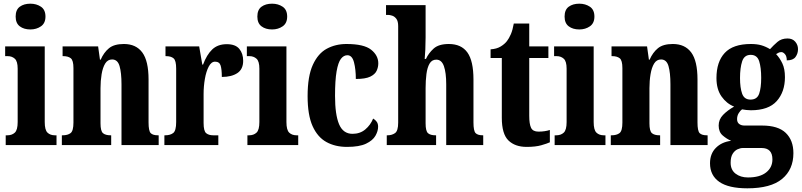

<svg xmlns="http://www.w3.org/2000/svg" viewBox="-20 -788 4355 1043"><path d="M145 -628Q110 -628 87.5 -645Q65 -662 65 -698Q65 -735 87.5 -751.5Q110 -768 145 -768Q178 -768 202.5 -751.5Q227 -735 227 -698Q227 -662 202.5 -645Q178 -628 145 -628ZM11 0V-53H20Q45 -53 60.5 -67.5Q76 -82 76 -125V-415Q76 -455 60.5 -469Q45 -483 22 -483H8V-536H223V-125Q223 -82 238 -67.5Q253 -53 278 -53H287V0Z M316 0V-53H320Q348 -53 363.5 -65Q379 -77 379 -122V-418Q379 -460 364.5 -471.5Q350 -483 324 -483H320V-536H513L523 -464H527Q544 -503 572 -526Q600 -549 653 -549Q719 -549 753 -503Q787 -457 787 -356V-123Q787 -77 798.5 -65Q810 -53 838 -53H842V0H640V-330Q640 -393 629.5 -429Q619 -465 589 -465Q565 -465 551.5 -443Q538 -421 532 -385Q526 -349 526 -309V-118Q526 -76 539.5 -64.5Q553 -53 581 -53H584V0Z M873 0V-53H877Q905 -53 921 -65.5Q937 -78 937 -125V-415Q937 -459 923 -471Q909 -483 882 -483H879V-536H1062L1079 -437H1083Q1103 -491 1133 -519.5Q1163 -548 1212 -548Q1259 -548 1280 -522.5Q1301 -497 1301 -458Q1301 -412 1269.5 -391Q1238 -370 1185 -370Q1185 -411 1178.5 -432Q1172 -453 1148 -453Q1128 -453 1114 -426.5Q1100 -400 1093 -359.5Q1086 -319 1086 -277V-120Q1086 -76 1100 -64.5Q1114 -53 1138 -53H1166V0Z M1458 -628Q1423 -628 1400.5 -645Q1378 -662 1378 -698Q1378 -735 1400.5 -751.5Q1423 -768 1458 -768Q1491 -768 1515.5 -751.5Q1540 -735 1540 -698Q1540 -662 1515.5 -645Q1491 -628 1458 -628ZM1324 0V-53H1333Q1358 -53 1373.5 -67.5Q1389 -82 1389 -125V-415Q1389 -455 1373.5 -469Q1358 -483 1335 -483H1321V-536H1536V-125Q1536 -82 1551 -67.5Q1566 -53 1591 -53H1600V0Z M1865 10Q1801 10 1753 -16.5Q1705 -43 1678 -103Q1651 -163 1651 -266Q1651 -374 1679.5 -436Q1708 -498 1755.5 -523.5Q1803 -549 1862 -549Q1957 -549 1996 -518Q2035 -487 2035 -444Q2035 -423 2026 -403.5Q2017 -384 1991 -371.5Q1965 -359 1913 -359Q1913 -411 1903 -449.5Q1893 -488 1867 -488Q1847 -488 1832 -468.5Q1817 -449 1808.5 -400.5Q1800 -352 1800 -267Q1800 -165 1822 -113Q1844 -61 1895 -61Q1936 -61 1964.5 -85Q1993 -109 2007 -144Q2019 -137 2026.5 -126.5Q2034 -116 2034 -100Q2034 -76 2019.5 -50.5Q2005 -25 1968.5 -7.5Q1932 10 1865 10Z M2081 0V-53H2085Q2109 -53 2126 -65Q2143 -77 2143 -122V-646Q2143 -673 2133 -686Q2123 -699 2110 -703Q2097 -707 2089 -707H2077V-760H2292V-585Q2292 -551 2290.5 -518.5Q2289 -486 2287 -468H2294Q2308 -499 2335.5 -524Q2363 -549 2418 -549Q2486 -549 2519 -503Q2552 -457 2552 -356V-123Q2552 -77 2563.5 -65Q2575 -53 2603 -53H2605V0H2404V-330Q2404 -393 2391.5 -428.5Q2379 -464 2350 -464Q2326 -464 2313.5 -442.5Q2301 -421 2296.5 -385.5Q2292 -350 2292 -309V-118Q2292 -76 2305 -64.5Q2318 -53 2346 -53H2349V0Z M2841 10Q2778 10 2742 -25Q2706 -60 2706 -148V-473H2645V-520Q2678 -522 2700 -535.5Q2722 -549 2734 -565Q2745 -579 2755 -602Q2765 -625 2771 -660H2855V-536H2959V-473H2855V-159Q2855 -114 2865 -93.5Q2875 -73 2905 -73Q2940 -73 2967 -82V-15Q2952 -8 2920.5 1Q2889 10 2841 10Z M3127 -628Q3092 -628 3069.5 -645Q3047 -662 3047 -698Q3047 -735 3069.5 -751.5Q3092 -768 3127 -768Q3160 -768 3184.5 -751.5Q3209 -735 3209 -698Q3209 -662 3184.5 -645Q3160 -628 3127 -628ZM2993 0V-53H3002Q3027 -53 3042.5 -67.5Q3058 -82 3058 -125V-415Q3058 -455 3042.5 -469Q3027 -483 3004 -483H2990V-536H3205V-125Q3205 -82 3220 -67.5Q3235 -53 3260 -53H3269V0Z M3298 0V-53H3302Q3330 -53 3345.5 -65Q3361 -77 3361 -122V-418Q3361 -460 3346.5 -471.5Q3332 -483 3306 -483H3302V-536H3495L3505 -464H3509Q3526 -503 3554 -526Q3582 -549 3635 -549Q3701 -549 3735 -503Q3769 -457 3769 -356V-123Q3769 -77 3780.5 -65Q3792 -53 3820 -53H3824V0H3622V-330Q3622 -393 3611.5 -429Q3601 -465 3571 -465Q3547 -465 3533.5 -443Q3520 -421 3514 -385Q3508 -349 3508 -309V-118Q3508 -76 3521.5 -64.5Q3535 -53 3563 -53H3566V0Z M4040 235Q3938 235 3887.5 200Q3837 165 3837 99Q3837 47 3869 15Q3901 -17 3952 -23Q3928 -33 3906 -52Q3884 -71 3884 -106Q3884 -139 3907.5 -163.5Q3931 -188 3968 -209Q3927 -225 3899.5 -264Q3872 -303 3872 -364Q3872 -452 3917 -500.5Q3962 -549 4059 -549Q4092 -549 4116 -542Q4140 -535 4163 -521Q4182 -542 4203.5 -560.5Q4225 -579 4258 -579Q4285 -579 4300 -561.5Q4315 -544 4315 -521Q4315 -497 4301.5 -478.5Q4288 -460 4254 -460Q4254 -483 4244 -494Q4234 -505 4225 -505Q4215 -505 4208 -501Q4201 -497 4196 -494Q4216 -473 4230 -443.5Q4244 -414 4244 -369Q4244 -289 4199.5 -239Q4155 -189 4059 -189Q4050 -189 4034.5 -190.5Q4019 -192 4011 -194Q4002 -188 3993 -173.5Q3984 -159 3984 -141Q3984 -123 3995.5 -114.5Q4007 -106 4024 -106H4120Q4207 -106 4248.5 -66Q4290 -26 4290 44Q4290 133 4228.5 184Q4167 235 4040 235ZM4057 -247Q4093 -247 4104 -279Q4115 -311 4115 -365Q4115 -421 4104 -455.5Q4093 -490 4058 -490Q4023 -490 4011.5 -454.5Q4000 -419 4000 -364Q4000 -311 4011.5 -279Q4023 -247 4057 -247ZM4043 176Q4107 176 4141.5 149Q4176 122 4176 78Q4176 16 4117 16H4015Q4002 16 3986.5 23Q3971 30 3960 47.5Q3949 65 3949 96Q3949 135 3976 155.5Q4003 176 4043 176Z"/></svg>

Font: Noto Serif ExtraCondensed ExtraBold
Style: Regular
Weight: 800
Width: 2
Designer: Monotype Design Team
Foundry: Monotype Imaging Inc.
Version: Version 2.013; ttfautohint (v1.8.4.7-5d5b)